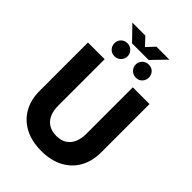

<svg xmlns="http://www.w3.org/2000/svg" viewBox="-289 -1125 1263 1263"><g transform="rotate(45 342.5 -493.5)"><path d="M343.3 17Q253.3 17 189.1 -17.2Q124.8 -51.4 90.5 -112.5Q56.3 -173.5 56.3 -255V-705H211.6V-271.8Q211.6 -226.1 226.9 -192.4Q242.2 -158.6 271.8 -140.8Q301.5 -122.9 343.3 -122.9Q385.5 -122.9 414.4 -140.8Q443.2 -158.6 458.4 -192.4Q473.5 -226.1 473.5 -271.8V-705H628.9V-255Q628.9 -173.5 594.8 -112.5Q560.6 -51.4 496.8 -17.2Q432.9 17 343.3 17ZM265.3 -906 170.3 -1004H290.9L371.5 -918H314.2L394.1 -1004H514.7L419.7 -906ZM243 -764Q216.8 -764 199.6 -782.1Q182.5 -800.2 182.5 -824.5Q182.5 -849.9 199.6 -867.6Q216.8 -885.4 243 -885.4Q269.5 -885.4 287.2 -867.6Q305 -849.9 305 -824.5Q305 -800.2 287.2 -782.1Q269.5 -764 243 -764ZM443.1 -764Q416.2 -764 398.3 -782.1Q380.4 -800.2 380.4 -824.5Q380.4 -849.9 398.3 -867.6Q416.2 -885.4 443.1 -885.4Q469.6 -885.4 486.3 -867.6Q503 -849.9 503 -824.5Q503 -800.2 486.3 -782.1Q469.6 -764 443.1 -764Z"/></g></svg>

Font: TikTok Sans Light
Style: Regular
Weight: 300
Version: Version 4.000